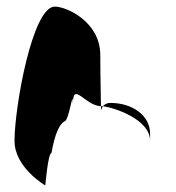

<svg xmlns="http://www.w3.org/2000/svg" viewBox="-20 -576 535 582"><path d="M24 -149C24 -68 117 -14 117 -14C117 -6 125 -112 136 -112C146 -171 161 -200 175 -208C190 -208 201 -314 201 -261C201 -331 237 -256 286 -254C286 -281 284 -346 284 -409C284 -510 182 -556 146 -556C78 -556 24 -250 24 -149ZM286 -254C287 -246 286 -242 287 -241C287 -237 286 -246 292 -254ZM292 -254C325 -250 435 -215 435 -149V-170C435 -228 379 -264 315 -264C303 -264 296 -259 292 -254Z"/></svg>

Font: Ampere
Style: SCUltCnd
Weight: 400
Version: Version 1